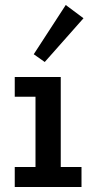

<svg xmlns="http://www.w3.org/2000/svg" viewBox="-20 -748 370 768"><path d="M39 -440H223V-80H306V0H39V-80H122V-361H39ZM243 -728 314 -675 159 -500 115 -531Z"/></svg>

Font: Podkova SemiBold
Style: Regular
Weight: 600
Designer: Ilya Yudin
Foundry: Cyreal (www.cyreal.org)
Version: Version 2.103